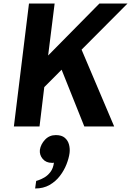

<svg xmlns="http://www.w3.org/2000/svg" viewBox="-20 -720 746 1093"><path d="M59 0 145 -700H291L254 -404L546 -700H706L232 -224L205 0ZM460 0 324 -340 439 -450 630 0ZM180 353Q180 353 181.5 342Q183 331 184.5 320.5Q186 310 186 310Q186 310 200 305.5Q214 301 233 290Q252 279 267.5 258.5Q283 238 287 206Q285 207 281.5 207Q278 207 275 207Q242 207 223 184.5Q204 162 207 133Q212 101 236.5 75Q261 49 298 49Q331 49 349 64.5Q367 80 373 103.5Q379 127 376 151Q372 181 358.5 215.5Q345 250 321 281.5Q297 313 262 333Q227 353 180 353Z"/></svg>

Font: Inclusive Sans
Style: Bold Italic
Weight: 700
Italic angle: -7°
Designer: Olivia King
Foundry: Olivia King
Version: Version 2.004